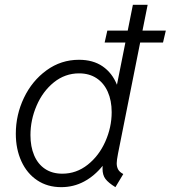

<svg xmlns="http://www.w3.org/2000/svg" viewBox="-20 -772 711 800"><path d="M407.2 -69.3Q407.2 -77.1 407.7 -81.1Q374 -39.1 330.3 -15.6Q286.6 7.8 234.9 7.8Q177.7 7.8 135 -20.8Q92.3 -49.3 69.1 -100.1Q45.9 -150.9 45.9 -214.8Q45.9 -293.5 79.8 -364.5Q113.8 -435.5 174.1 -479.2Q234.4 -522.9 309.1 -522.9Q367.7 -522.9 407.5 -495.6Q447.3 -468.3 467.3 -418.9L502.4 -594.7H416L427.2 -644.5H512.2L533.7 -752H595.2L573.7 -644.5H670.9L659.2 -594.7H564L471.7 -131.8Q466.3 -104 466.3 -91.8Q466.3 -76.7 472.4 -65.7Q478.5 -54.7 493.7 -46.9L460.9 7.8Q431.6 -10.3 419.4 -26.4Q407.2 -42.5 407.2 -69.3ZM445.3 -304.7Q445.3 -353 429 -389.6Q412.6 -426.3 382.1 -446.3Q351.6 -466.3 309.6 -466.3Q251 -466.3 204.6 -429Q158.2 -391.6 132.6 -332Q106.9 -272.5 106.9 -209Q106.9 -161.1 122.3 -124.8Q137.7 -88.4 167.5 -68.4Q197.3 -48.3 239.7 -48.3Q298.3 -48.3 345.5 -85.7Q392.6 -123 418.9 -182.4Q445.3 -241.7 445.3 -304.7Z"/></svg>

Font: Reddit Sans Fudge Light Italic
Style: Regular
Weight: 300
Italic angle: -11.25°
Designer: Stephen Hutchings
Version: Version 1.013